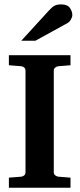

<svg xmlns="http://www.w3.org/2000/svg" viewBox="-20 -875 363 875"><path d="M301.3 -19.5H20.5V-65.4L76.7 -69.8Q85 -70.8 90.6 -75.9Q96.2 -81.1 96.2 -89.8V-553.2Q96.2 -562 90.6 -567.1Q85 -572.3 76.7 -573.2L20.5 -577.6V-623.5H301.3V-577.6L245.6 -573.2Q238.3 -572.3 231.7 -567.1Q225.1 -562 225.1 -553.2V-89.8Q225.1 -81.1 231.7 -75.9Q238.3 -70.8 245.6 -69.8L301.3 -65.4ZM309.6 -806.2Q309.6 -797.9 303 -785.9Q296.4 -773.9 286.1 -769L141.6 -689.5H77.1L201.7 -825.7Q216.8 -842.8 228.5 -848.9Q240.2 -855 258.3 -855Q287.1 -855 298.3 -839.1Q309.6 -823.2 309.6 -806.2Z"/></svg>

Font: Annapurna SIL
Style: Bold
Weight: 700
Designer: Peter Martin, Annie Olsen
Foundry: SIL International
Version: Version 2.000